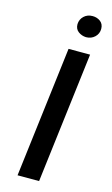

<svg xmlns="http://www.w3.org/2000/svg" viewBox="-140 -982 601 1033"><g transform="rotate(15 161.0 -466.0)"><path d="M281 -728 192 0H72L161 -728ZM241 -932Q266 -932 284.5 -918Q303 -904 303 -877Q303 -850 283.5 -831.5Q264 -813 235 -813Q211 -814 192 -828Q173 -842 173 -869Q174 -896 193 -914Q212 -932 241 -932Z"/></g></svg>

Font: Josefin Sans SemiBold
Style: Italic
Weight: 600
Italic angle: -7°
Designer: Santiago Orozco
Foundry: Typemade
Version: Version 2.000